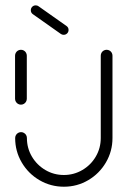

<svg xmlns="http://www.w3.org/2000/svg" viewBox="-20 -707 483 727"><path d="M59.3 -310.7Q53.3 -310.7 48.1 -313.7Q43 -316.7 40 -321.9Q37 -327 37 -333V-496.3Q37 -502.2 40 -507.4Q43 -512.6 48.1 -515.6Q53.3 -518.5 59.3 -518.5Q65.2 -518.5 70.4 -515.6Q75.6 -512.6 78.5 -507.4Q81.5 -502.2 81.5 -496.3V-333Q81.5 -327 78.5 -321.9Q75.6 -316.7 70.4 -313.7Q65.2 -310.7 59.3 -310.7ZM383.7 -518.5Q389.6 -518.5 394.8 -515.6Q400 -512.6 403 -507.4Q405.9 -502.2 405.9 -496.3V-184.4Q405.9 -134.4 381.1 -92Q356.3 -49.6 314.1 -24.8Q271.9 0 221.9 0Q171.9 0 129.4 -24.8Q87 -49.6 62.2 -92Q37.4 -134.4 37.4 -184.4Q37.4 -190.4 40.4 -195.6Q43.3 -200.7 48.5 -203.7Q53.7 -206.7 59.6 -206.7Q65.6 -206.7 70.7 -203.7Q75.9 -200.7 78.9 -195.6Q81.9 -190.4 81.9 -184.4Q81.9 -146.3 100.7 -114.3Q119.6 -82.2 151.7 -63.3Q183.7 -44.4 221.9 -44.4Q259.6 -44.4 291.9 -63.3Q324.1 -82.2 342.8 -114.3Q361.5 -146.3 361.5 -184.4V-496.3Q361.5 -502.2 364.4 -507.4Q367.4 -512.6 372.6 -515.6Q377.8 -518.5 383.7 -518.5ZM96.7 -668.1Q96.7 -675.9 102 -681.3Q107.4 -686.7 115.2 -686.7Q121.5 -686.7 125.9 -683.3L231.9 -608.5Q235.6 -605.9 237.6 -602.2Q239.6 -598.5 239.6 -593.7Q239.6 -585.9 234.3 -580.6Q228.9 -575.2 221.1 -575.2Q214.8 -575.2 210.4 -578.5L104.4 -653.3Q100.7 -655.9 98.7 -659.6Q96.7 -663.3 96.7 -668.1Z"/></svg>

Font: 26F Galaxy Sans
Style: Regular
Weight: 400
Designer: C₂₉H₂₅N₃O₅
Version: Version 1.100;FEAKit 1.0